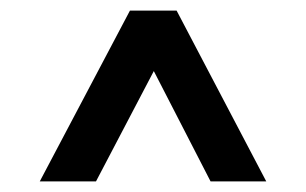

<svg xmlns="http://www.w3.org/2000/svg" viewBox="-20 -765 577 362"><path d="M225 -745H313L482 -423H377L270 -631L161 -423H55Z"/></svg>

Font: Eudoxus Sans Medium
Style: Regular
Weight: 500
Designer: Stijn de Vries
Foundry: tokotype
Version: Version 2.005